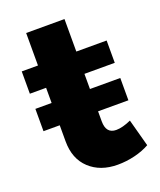

<svg xmlns="http://www.w3.org/2000/svg" viewBox="-128 -745 692 833"><g transform="rotate(-20 218.5 -328.5)"><path d="M420 -28Q390 -11 351 -1.5Q312 8 272 8Q192 8 142.5 -38Q93 -84 93 -165V-239H18V-342H93V-412H18V-515H93V-665H270V-515H410V-412H270V-342H410V-239H270V-193Q270 -136 317 -136Q346 -136 386 -154Z"/></g></svg>

Font: Montserrat arm2
Style: Bold
Weight: 700
Designer: Julieta Ulanovsky
Foundry: Julieta Ulanovsky
Version: Version 6.000